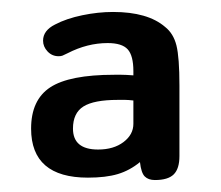

<svg xmlns="http://www.w3.org/2000/svg" viewBox="-20 -623 369 321"><path d="M203 -497Q190 -498 183 -498Q176 -498 171 -498Q96 -498 64 -477Q32 -456 32 -408Q32 -326 127 -326Q157 -326 177 -332Q197 -338 214 -352Q216 -334 222 -328Q228 -322 239 -322Q261 -322 270.5 -331.5Q280 -341 280 -362V-480Q280 -527 275 -547Q270 -567 256 -578Q227 -603 169 -603Q144 -603 117.5 -597.5Q91 -592 72 -582Q52 -572 52 -555Q52 -545 59.5 -537Q67 -529 78 -529Q82 -529 84.5 -530Q87 -531 93 -534Q126 -551 160 -551Q184 -551 193.5 -540.5Q203 -530 203 -504ZM203 -455V-416Q203 -398 186.5 -385.5Q170 -373 144 -373Q102 -373 102 -408Q102 -434 119.5 -445Q137 -456 177 -456Q185 -456 189.5 -456Q194 -456 203 -455Z"/></svg>

Font: Beiruti SemiBold
Style: Regular
Weight: 600
Designer: Arlette Boutros
Foundry: Boutros
Version: Version 1.41